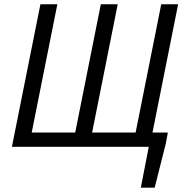

<svg xmlns="http://www.w3.org/2000/svg" viewBox="-20 -676 858 884"><path d="M628.4 188 664.9 0H628.3L641 -65.7H752.7L743.3 -14.4L692.1 188ZM34.8 0 166.1 -656.3H244L126 -65.7H326.3L444.2 -656.3H522L404.1 -65.7H604.4L722.3 -656.3H800.1L668.9 0Z"/></svg>

Font: Source Sans Variable
Style: Italic
Weight: 200
Italic angle: -11°
Designer: Paul D. Hunt
Foundry: Adobe Systems Incorporated
Version: Version 3.006;hotconv 1.0.111;makeotfexe 2.5.65597